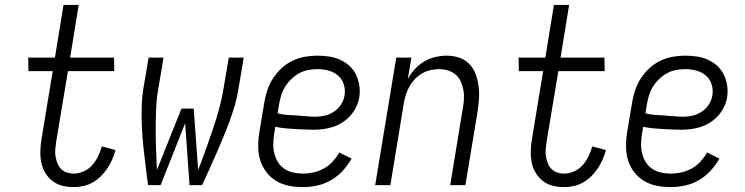

<svg xmlns="http://www.w3.org/2000/svg" viewBox="-20 -755 3040 783"><path d="M281 8Q257 8 234.5 2.5Q212 -3 194.5 -16.5Q177 -30 165 -49.5Q153 -69 148.5 -91.5Q144 -114 144.5 -138Q145 -162 149 -186L195 -465H96L95 -520H204L239 -735H301L266 -520H445L446 -465H257L209 -177Q207 -162 205.5 -146.5Q204 -131 206.5 -117Q209 -103 214 -89.5Q219 -76 229 -66Q239 -56 252.5 -51.5Q266 -47 281 -47Q301 -47 322 -56.5Q343 -66 357 -82.5Q371 -99 380.5 -118.5Q390 -138 395 -158L451 -143Q446 -124 438 -105.5Q430 -87 418.5 -69.5Q407 -52 392 -37Q377 -22 359 -11.5Q341 -1 321 3.5Q301 8 281 8Z M584 0Q579 -32 575.5 -64Q572 -96 568 -128Q564 -160 561.5 -192.5Q559 -225 558 -257.5Q557 -290 558 -323.5Q559 -357 564 -390L586 -520H647L625 -390Q618 -348 616.5 -307Q615 -266 615 -225Q615 -184 616.5 -143Q618 -102 620 -62L720 -312H770L788 -62Q804 -102 818.5 -143Q833 -184 847 -225Q861 -266 872.5 -307Q884 -348 891 -390L913 -520H974L952 -390Q947 -357 937 -323.5Q927 -290 915 -257.5Q903 -225 889.5 -192.5Q876 -160 862 -128Q848 -96 833.5 -64Q819 -32 804 0H753L735 -252L635 0Z M1216 8Q1186 8 1158 2.5Q1130 -3 1106.5 -17Q1083 -31 1066 -53.5Q1049 -76 1041 -102.5Q1033 -129 1033 -158.5Q1033 -188 1038 -218L1058 -338Q1062 -363 1070.5 -388Q1079 -413 1093.5 -435.5Q1108 -458 1128.5 -477Q1149 -496 1173.5 -507.5Q1198 -519 1223.5 -523.5Q1249 -528 1274 -528Q1298 -528 1322 -524.5Q1346 -521 1367 -511.5Q1388 -502 1405 -486.5Q1422 -471 1432 -450Q1442 -429 1445.5 -405.5Q1449 -382 1445 -357Q1442 -338 1432.5 -318.5Q1423 -299 1408.5 -283Q1394 -267 1376 -255.5Q1358 -244 1338 -237.5Q1318 -231 1298 -228.5Q1278 -226 1258 -226Q1238 -226 1218.5 -227Q1199 -228 1179.5 -229Q1160 -230 1140.5 -232Q1121 -234 1103 -238L1098 -209Q1095 -188 1094.5 -167.5Q1094 -147 1099 -128Q1104 -109 1114 -93Q1124 -77 1140 -66.5Q1156 -56 1175.5 -51.5Q1195 -47 1216 -47Q1237 -47 1259 -52Q1281 -57 1301 -68Q1321 -79 1336.5 -96Q1352 -113 1364 -133L1414 -108Q1399 -82 1378 -59Q1357 -36 1330.5 -20.5Q1304 -5 1274 1.5Q1244 8 1216 8ZM1267 -279Q1286 -279 1305 -283.5Q1324 -288 1341.5 -299.5Q1359 -311 1370.5 -328.5Q1382 -346 1385 -365Q1389 -389 1382 -411Q1375 -433 1358.5 -447Q1342 -461 1320 -467Q1298 -473 1274 -473Q1256 -473 1237 -469.5Q1218 -466 1200.5 -456.5Q1183 -447 1168 -432.5Q1153 -418 1142.5 -401Q1132 -384 1126.5 -365.5Q1121 -347 1118 -329L1112 -293Q1130 -288 1149.5 -286.5Q1169 -285 1189 -284Q1209 -283 1228 -281Q1247 -279 1267 -279Z M1510 0 1596 -520H1658L1643 -433Q1655 -455 1672 -473.5Q1689 -492 1710.5 -504.5Q1732 -517 1755.5 -522.5Q1779 -528 1802 -528Q1828 -528 1852 -520Q1876 -512 1893 -495Q1910 -478 1919 -454.5Q1928 -431 1931.5 -406Q1935 -381 1933.5 -355Q1932 -329 1928 -302L1878 0H1816L1867 -311Q1871 -331 1872 -350Q1873 -369 1870 -387Q1867 -405 1859.5 -422Q1852 -439 1838.5 -450.5Q1825 -462 1807.5 -467.5Q1790 -473 1771 -473Q1753 -473 1735.5 -469Q1718 -465 1702 -456Q1686 -447 1672.5 -433Q1659 -419 1650 -403Q1641 -387 1635.5 -370Q1630 -353 1627 -335L1572 0Z M2281 8Q2257 8 2234.5 2.5Q2212 -3 2194.5 -16.5Q2177 -30 2165 -49.5Q2153 -69 2148.5 -91.5Q2144 -114 2144.5 -138Q2145 -162 2149 -186L2195 -465H2096L2095 -520H2204L2239 -735H2301L2266 -520H2445L2446 -465H2257L2209 -177Q2207 -162 2205.5 -146.5Q2204 -131 2206.5 -117Q2209 -103 2214 -89.5Q2219 -76 2229 -66Q2239 -56 2252.5 -51.5Q2266 -47 2281 -47Q2301 -47 2322 -56.5Q2343 -66 2357 -82.5Q2371 -99 2380.5 -118.5Q2390 -138 2395 -158L2451 -143Q2446 -124 2438 -105.5Q2430 -87 2418.5 -69.5Q2407 -52 2392 -37Q2377 -22 2359 -11.5Q2341 -1 2321 3.5Q2301 8 2281 8Z M2716 8Q2686 8 2658 2.5Q2630 -3 2606.5 -17Q2583 -31 2566 -53.5Q2549 -76 2541 -102.5Q2533 -129 2533 -158.5Q2533 -188 2538 -218L2558 -338Q2562 -363 2570.5 -388Q2579 -413 2593.5 -435.5Q2608 -458 2628.5 -477Q2649 -496 2673.5 -507.5Q2698 -519 2723.5 -523.5Q2749 -528 2774 -528Q2798 -528 2822 -524.5Q2846 -521 2867 -511.5Q2888 -502 2905 -486.5Q2922 -471 2932 -450Q2942 -429 2945.5 -405.5Q2949 -382 2945 -357Q2942 -338 2932.5 -318.5Q2923 -299 2908.5 -283Q2894 -267 2876 -255.5Q2858 -244 2838 -237.5Q2818 -231 2798 -228.5Q2778 -226 2758 -226Q2738 -226 2718.5 -227Q2699 -228 2679.5 -229Q2660 -230 2640.5 -232Q2621 -234 2603 -238L2598 -209Q2595 -188 2594.5 -167.5Q2594 -147 2599 -128Q2604 -109 2614 -93Q2624 -77 2640 -66.5Q2656 -56 2675.5 -51.5Q2695 -47 2716 -47Q2737 -47 2759 -52Q2781 -57 2801 -68Q2821 -79 2836.5 -96Q2852 -113 2864 -133L2914 -108Q2899 -82 2878 -59Q2857 -36 2830.5 -20.5Q2804 -5 2774 1.5Q2744 8 2716 8ZM2767 -279Q2786 -279 2805 -283.5Q2824 -288 2841.5 -299.5Q2859 -311 2870.5 -328.5Q2882 -346 2885 -365Q2889 -389 2882 -411Q2875 -433 2858.5 -447Q2842 -461 2820 -467Q2798 -473 2774 -473Q2756 -473 2737 -469.5Q2718 -466 2700.5 -456.5Q2683 -447 2668 -432.5Q2653 -418 2642.5 -401Q2632 -384 2626.5 -365.5Q2621 -347 2618 -329L2612 -293Q2630 -288 2649.5 -286.5Q2669 -285 2689 -284Q2709 -283 2728 -281Q2747 -279 2767 -279Z"/></svg>

Font: Iosevka Curly Light
Style: Italic
Weight: 300
Italic angle: -9°
Monospace: yes
Designer: Belleve Invis
Foundry: Belleve Invis
Version: Version 22.1.2; ttfautohint (v1.8.4)